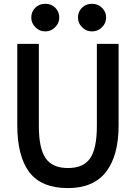

<svg xmlns="http://www.w3.org/2000/svg" viewBox="-20 -962 702 992"><path d="M130.9 -73.2Q69.3 -156.2 69.3 -314.5Q69.3 -454.1 69.3 -735.4Q96.7 -735.4 180.7 -735.4Q180.7 -628.9 180.7 -311.5Q180.7 -195.3 215.8 -144.5Q251 -93.8 331.1 -93.8Q411.1 -93.8 445.3 -143.6Q480.5 -193.4 480.5 -311.5Q480.5 -453.1 480.5 -735.4Q507.8 -735.4 592.8 -735.4Q592.8 -629.9 592.8 -314.5Q592.8 -157.2 527.3 -73.2Q461.9 9.8 331.1 9.8Q193.4 9.8 130.9 -73.2ZM163.1 -821.3Q141.6 -841.8 141.6 -871.1Q141.6 -901.4 162.1 -921.9Q182.6 -942.4 213.9 -942.4Q245.1 -942.4 265.6 -921.9Q286.1 -901.4 286.1 -871.1Q286.1 -841.8 264.6 -821.3Q248 -803.7 224.6 -800.8Q219.7 -799.8 213.9 -799.8Q183.6 -799.8 163.1 -821.3ZM404.3 -821.3Q382.8 -841.8 382.8 -871.1Q382.8 -901.4 403.3 -921.9Q423.8 -942.4 455.1 -942.4Q486.3 -942.4 506.8 -921.9Q528.3 -901.4 528.3 -871.1Q528.3 -841.8 506.8 -821.3Q486.3 -799.8 455.1 -799.8Q424.8 -799.8 404.3 -821.3Z"/></svg>

Font: Alata=Ham
Style: Regular
Weight: 400
Designer: Spyros Zevelakis, Eben Sorkin
Version: Version 1.004